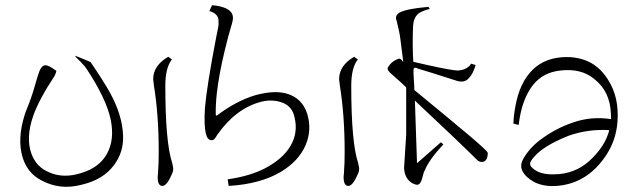

<svg xmlns="http://www.w3.org/2000/svg" viewBox="-20 -948 2412 727"><path d="M268 -731Q268 -732 266 -734Q264 -736 264 -737Q276 -733 297 -724Q318 -715 323 -713Q372 -641 397 -596Q443 -512 446 -436Q449 -372 411 -322Q370 -267 287 -248Q206 -227 135 -266Q84 -293 66 -351Q44 -421 74 -515Q76 -522 85 -544Q94 -566 98 -579Q104 -595 113.5 -628.5Q123 -662 129 -678Q138 -701 153 -701Q166 -700 193 -680Q194 -676 187 -661Q128 -572 106 -510Q77 -427 99 -366Q117 -316 165 -296Q220 -271 288 -293Q355 -313 384 -364Q415 -418 399 -496Q382 -575 308 -687Q302 -697 286.5 -712.5Q271 -728 268 -731Z M631 -723Q606 -692 606 -623Q606 -409 632 -331Q636 -313 636 -309Q636 -300 632 -291Q612 -244 595 -244Q577 -244 577 -278Q577 -280 577.5 -283.5Q578 -287 578.5 -294Q579 -301 579 -307Q581 -323 581 -375Q581 -511 563 -623Q563 -627 561.5 -635.5Q560 -644 560 -648Q560 -700 617 -733Z M782 -926V-927V-928Q790 -928 802 -926Q839 -920 854 -903Q867 -888 859 -861Q845 -816 831 -757Q809 -666 801 -595Q796 -548 797 -513Q798 -509 802 -511Q873 -565 945 -587Q1017 -607 1064 -594Q1123 -578 1143 -518Q1162 -456 1137 -398Q1111 -338 1043 -297Q965 -251 846 -244Q845 -248 844 -256Q843 -264 842 -269Q927 -281 986 -312Q1051 -347 1079 -394Q1110 -445 1095 -505Q1087 -542 1055 -557Q1016 -574 970 -563Q873 -538 803 -438Q802 -436 799 -431.5Q796 -427 794 -424Q792 -421 788.5 -419Q785 -417 781 -417Q765 -417 759 -444Q752 -475 756 -539Q763 -622 799 -809Q800 -816 803.5 -831.5Q807 -847 807.5 -854Q808 -861 807 -876Q802 -898 773 -906Q774 -909 777 -915.5Q780 -922 782 -926Z M1335 -723Q1310 -692 1310 -623Q1310 -409 1336 -331Q1340 -313 1340 -309Q1340 -300 1336 -291Q1316 -244 1299 -244Q1281 -244 1281 -278Q1281 -280 1281.5 -283.5Q1282 -287 1282.5 -294Q1283 -301 1283 -307Q1285 -323 1285 -375Q1285 -511 1267 -623Q1267 -627 1265.5 -635.5Q1264 -644 1264 -648Q1264 -700 1321 -733Z M1602 -922Q1603 -922 1607 -914Q1586 -909 1571 -901Q1546 -887 1544 -848Q1541 -776 1545 -714Q1660 -687 1701 -682Q1720 -679 1738 -686Q1756 -693 1764 -707Q1772 -704 1781 -702Q1771 -668 1756 -653Q1741 -634 1713 -641Q1585 -682 1563 -688Q1552 -695 1546 -688Q1545 -673 1547 -646Q1549 -619 1549 -607Q1567 -592 1603 -562.5Q1639 -533 1657 -518Q1776 -420 1808 -390Q1809 -389 1817 -381.5Q1825 -374 1827 -369Q1827 -348 1817 -339Q1811 -334 1802 -335Q1793 -336 1788 -341Q1727 -402 1551 -567Q1552 -527 1555 -448Q1558 -369 1559 -330Q1574 -343 1604 -369.5Q1634 -396 1649 -409Q1651 -408 1654.5 -405Q1658 -402 1659 -401Q1606 -346 1588 -302Q1584 -296 1580.5 -280Q1577 -264 1572 -257Q1565 -243 1546 -252Q1512 -268 1510 -312Q1511 -333 1514 -375Q1517 -417 1518 -438V-617Q1509 -627 1461 -669Q1445 -683 1448 -691Q1462 -717 1491 -726Q1494 -726 1496.5 -724.5Q1499 -723 1500.5 -721Q1502 -719 1504 -716.5Q1506 -714 1507 -713Q1505 -729 1501 -760.5Q1497 -792 1495 -808Q1494 -819 1482 -869Q1473 -889 1494 -901Q1521 -915 1602 -922Z M2127 -732Q2157 -732 2187 -723Q2246 -705 2283 -645Q2325 -579 2318 -487Q2313 -416 2273 -357Q2210 -264 2112 -247Q2047 -236 2002 -259Q1971 -277 1960 -297Q1947 -319 1960 -344Q1982 -385 2025 -418Q2085 -463 2152 -485Q2219 -508 2294 -497Q2294 -500 2293.5 -508Q2293 -516 2293 -519Q2290 -602 2230 -649Q2181 -690 2102 -681Q2036 -674 1998 -626Q1955 -571 1944 -475Q1940 -476 1933.5 -477.5Q1927 -479 1924 -480Q1925 -512 1932 -548Q1948 -636 1997 -684Q2046 -732 2127 -732ZM2263 -456Q2195 -456 2133 -434Q2057 -404 2017 -369Q1993 -346 1989 -335Q1983 -322 1998 -310Q2026 -286 2078 -288Q2155 -288 2212 -339Q2271 -393 2287 -455Q2279 -456 2263 -456Z"/></svg>

Font: Miso
Style: Regular
Weight: 400
Version: Version 1.1